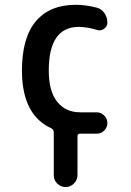

<svg xmlns="http://www.w3.org/2000/svg" viewBox="-20 -550 540 790"><path d="M192.4 -21.5Q70.3 -76.2 70.3 -259.8Q70.3 -394.5 127.4 -462.4Q184.6 -530.3 292 -530.3Q332 -530.3 377.9 -518.6Q397.5 -513.7 409.7 -496.1Q421.9 -478.5 421.9 -457Q421.9 -441.4 408.2 -431.6Q394.5 -421.9 378.9 -426.8Q341.8 -438.5 304.7 -439.5Q180.7 -439.5 180.7 -259.8Q180.7 -174.8 215.3 -131.3Q250 -87.9 309.6 -87.9H377.9Q395.5 -87.9 408.7 -74.7Q421.9 -61.5 421.9 -43.9Q421.9 -26.4 409.2 -13.2Q396.5 0 377.9 0H309.6Q298.8 0 298.8 10.7V170.9Q298.8 190.4 284.2 205.1Q269.5 219.7 250 219.7Q230.5 219.7 215.8 205.6Q201.2 191.4 201.2 170.9V-4.9Q201.2 -16.6 192.4 -21.5Z"/></svg>

Font: Rounded-X Mgen+ 1m medium
Style: Regular
Weight: 500
Designer: [Source Han Sans]
Ryoko NISHIZUKA  (kana & ideographs); Paul D. Hunt (Latin, Greek & Cyrillic); Wenlong ZHANG  (bopomofo
Version: Version 1.059.20150602